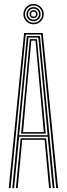

<svg xmlns="http://www.w3.org/2000/svg" viewBox="-20 -970 344 990"><path d="M25.2 0 104.2 -800H200.2L279.2 0H269.8L192 -792H112.5L34.5 0ZM43.5 0 118.5 -784H186L261 0H251.8L226 -265H78.5L52.8 0ZM78.8 -273H225.5L205.8 -484L177.8 -776H126.8L98.5 -484ZM88.8 -280.8 107.5 -484 133.8 -768.2H170.5L197 -484L215.8 -280.8ZM98.8 -288.8H205.8L188.2 -484L163 -760.5H141.5L116 -484ZM62 0 86.5 -257H218L242.5 0H233.2L210 -249.2H94.5L71.2 0ZM153 -844.8Q131.2 -844.8 116 -860Q100.8 -875.2 100.8 -897Q100.8 -918.8 116 -934.1Q131.2 -949.5 153 -949.5Q174.8 -949.5 190.1 -934.1Q205.5 -918.8 205.5 -897Q205.5 -875.2 190.1 -860Q174.8 -844.8 153 -844.8ZM153 -852.8Q171.5 -852.8 184.5 -865.8Q197.5 -878.8 197.5 -897Q197.5 -915.5 184.5 -928.5Q171.5 -941.5 153 -941.5Q134.8 -941.5 121.8 -928.5Q108.8 -915.5 108.8 -897Q108.8 -878.8 121.8 -865.8Q134.8 -852.8 153 -852.8ZM153 -860.5Q137.8 -860.5 127.1 -871.1Q116.5 -881.8 116.5 -897Q116.5 -912.2 127.1 -922.9Q137.8 -933.5 153 -933.5Q168.2 -933.5 178.9 -922.9Q189.5 -912.2 189.5 -897Q189.5 -881.8 178.9 -871.1Q168.2 -860.5 153 -860.5ZM153 -868.5Q164.8 -868.5 173.1 -876.9Q181.5 -885.2 181.5 -897Q181.5 -908.8 173.1 -917.1Q164.8 -925.5 153 -925.5Q141.2 -925.5 132.9 -917.1Q124.5 -908.8 124.5 -897Q124.5 -885.2 132.9 -876.9Q141.2 -868.5 153 -868.5ZM153 -876.5Q144.5 -876.5 138.5 -882.5Q132.5 -888.5 132.5 -897Q132.5 -905.5 138.5 -911.6Q144.5 -917.8 153 -917.8Q161.5 -917.8 167.6 -911.6Q173.8 -905.5 173.8 -897Q173.8 -888.5 167.6 -882.5Q161.5 -876.5 153 -876.5ZM153 -884.2Q166 -884.2 166 -897Q166 -910 153 -910Q140.2 -910 140.2 -897Q140.2 -884.2 153 -884.2Z"/></svg>

Font: Big Shoulders Inline Display Light
Style: Regular
Weight: 300
Designer: Patric King
Foundry: XO Type Co
Version: Version 1.000